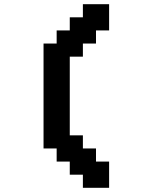

<svg xmlns="http://www.w3.org/2000/svg" viewBox="-20 -1020 790 915"><path d="M375 -125V-187.5H312.5V-250H250V-312.5H187.5V-812.5H250V-875H312.5V-937.5H375V-1000H500V-875H437.5V-812.5H375V-750H312.5V-375H375V-312.5H437.5V-250H500V-125Z"/></svg>

Font: Better VCR
Style: Regular
Weight: 400
Designer: artdzyk
Foundry: https://fontstruct.com
Version: Version 1.0